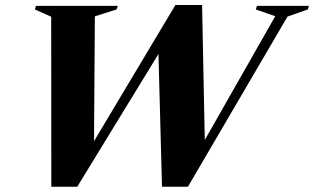

<svg xmlns="http://www.w3.org/2000/svg" viewBox="-20 -728 1230 752"><path d="M1058 -664.5 982 -691 986.5 -705H1190L1185.5 -691L1106 -663L716 3.5H614.5L599.5 -559L631.5 -567L282.5 3.5H181L180.5 -662.5L116.5 -691L121 -705H441.5L436.5 -691L351.5 -664L348 -134L324 -134.5L667 -708.5H771.5L783 -132L754 -130.5Z"/></svg>

Font: Newsreader 60pt
Style: Bold Italic
Weight: 700
Italic angle: -17°
Designer: Hugues Gentile
Foundry: Production Type
Version: Version 1.003